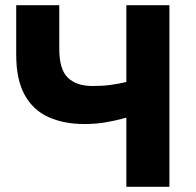

<svg xmlns="http://www.w3.org/2000/svg" viewBox="-20 -720 756 740"><path d="M467 0V-266.5Q426 -255 387.2 -248.5Q348.5 -242 305.5 -242Q225.5 -242 166.2 -269Q107 -296 74.8 -354.8Q42.5 -413.5 42.5 -508.5V-700H208.5V-531Q208.5 -452.5 241.5 -420.5Q274.5 -388.5 337 -388.5Q376 -388.5 406.8 -392.8Q437.5 -397 467 -404V-700H633V0Z"/></svg>

Font: Geologica
Style: Bold
Weight: 700
Designer: Sindre Bremnes, Frode Helland
Foundry: Monokrom Skriftforlag AS
Version: Version 1.010; ttfautohint (v1.8.4.7-5d5b);gftools[0.9.28]